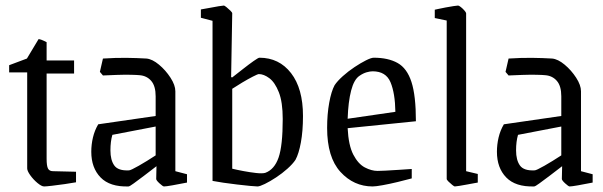

<svg xmlns="http://www.w3.org/2000/svg" viewBox="-20 -663 2175 692"><path d="M139 9Q130 9 115 -3.5Q100 -16 89 -31.5Q78 -47 78 -56V-402H13V-428L77 -452L119 -522Q127 -522 148 -511V-445H247V-398H148V-91Q148 -65 153 -55.5Q158 -46 171 -46L254 -44V-6Q238 -3 213.5 0.5Q189 4 167.5 6.5Q146 9 139 9Z M443 9Q376 11 342.5 -23.5Q309 -58 309 -116Q309 -142 315 -167.5Q321 -193 334 -215L541 -245V-316Q541 -353 525 -371.5Q509 -390 483 -392Q474 -393 451 -393.5Q428 -394 400.5 -393Q373 -392 351 -391L340 -404L351 -452Q398 -455 436 -454.5Q474 -454 508 -452Q529 -450 553 -430Q577 -410 594.5 -383Q612 -356 612 -334V-46L654 -35V-5Q624 1 601 5Q578 9 571 9Q567 9 555 -2Q543 -13 543 -18L544 -64Q521 -46 499 -29.5Q477 -13 462 -2Q447 9 443 9ZM378 -121Q378 -86 392 -66.5Q406 -47 445 -49Q451 -49 480 -65.5Q509 -82 541 -103V-207L385 -177Q378 -153 378 -121Z M915 -455Q986 -455 1029 -399.5Q1072 -344 1072 -245Q1072 -191 1064.5 -150Q1057 -109 1045 -87Q1035 -72 1016 -55Q997 -38 975 -23.5Q953 -9 934.5 0Q916 9 908 9Q901 9 880.5 7Q860 5 834.5 2Q809 -1 785 -4.5Q761 -8 746 -11V-588L704 -599V-629Q717 -631 735 -634.5Q753 -638 768 -640.5Q783 -643 787 -643Q789 -643 796.5 -637Q804 -631 810.5 -624.5Q817 -618 817 -615L813 -385L817 -384Q835 -398 856 -414.5Q877 -431 894 -443Q911 -455 915 -455ZM913 -396Q909 -396 891.5 -387Q874 -378 853 -365.5Q832 -353 817 -343V-55Q833 -51 857 -46.5Q881 -42 903 -39.5Q925 -37 936 -40Q969 -52 984 -95Q999 -138 999 -234Q999 -295 985 -330.5Q971 -366 951 -381Q931 -396 913 -396Z M1464 -20Q1442 -14 1413 -7Q1384 0 1359 4.5Q1334 9 1323 9Q1255 9 1207 -43.5Q1159 -96 1159 -202Q1159 -251 1166.5 -292.5Q1174 -334 1186 -356Q1196 -371 1215.5 -388.5Q1235 -406 1257.5 -421Q1280 -436 1299 -445.5Q1318 -455 1327 -455Q1379 -455 1413 -436Q1447 -417 1463 -367.5Q1479 -318 1479 -226L1233 -201Q1236 -139 1253.5 -105.5Q1271 -72 1295 -59.5Q1319 -47 1341 -47Q1346 -47 1369 -48Q1392 -49 1419.5 -51Q1447 -53 1464 -54ZM1276 -390Q1256 -377 1245.5 -336.5Q1235 -296 1233 -235L1405 -260Q1404 -327 1387.5 -366.5Q1371 -406 1323 -406Q1314 -406 1301.5 -402.5Q1289 -399 1276 -390Z M1619 9Q1617 9 1610 3.5Q1603 -2 1596.5 -8.5Q1590 -15 1590 -18V-589L1547 -598V-628Q1547 -628 1558.5 -630.5Q1570 -633 1585.5 -636Q1601 -639 1614.5 -641Q1628 -643 1631 -643Q1634 -643 1641 -637.5Q1648 -632 1654 -625Q1660 -618 1660 -615V-46L1702 -36V-5Q1702 -5 1690.5 -3Q1679 -1 1663.5 2Q1648 5 1635 7Q1622 9 1619 9Z M1905 9Q1838 11 1804.5 -23.5Q1771 -58 1771 -116Q1771 -142 1777 -167.5Q1783 -193 1796 -215L2003 -245V-316Q2003 -353 1987 -371.5Q1971 -390 1945 -392Q1936 -393 1913 -393.5Q1890 -394 1862.5 -393Q1835 -392 1813 -391L1802 -404L1813 -452Q1860 -455 1898 -454.5Q1936 -454 1970 -452Q1991 -450 2015 -430Q2039 -410 2056.5 -383Q2074 -356 2074 -334V-46L2116 -35V-5Q2086 1 2063 5Q2040 9 2033 9Q2029 9 2017 -2Q2005 -13 2005 -18L2006 -64Q1983 -46 1961 -29.5Q1939 -13 1924 -2Q1909 9 1905 9ZM1840 -121Q1840 -86 1854 -66.5Q1868 -47 1907 -49Q1913 -49 1942 -65.5Q1971 -82 2003 -103V-207L1847 -177Q1840 -153 1840 -121Z"/></svg>

Font: Grenze Gotisch Light
Style: Regular
Weight: 300
Designer: Renata Polastri
Foundry: Omnibus-Type
Version: Version 1.001